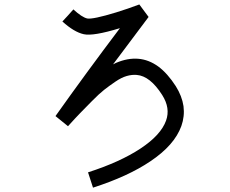

<svg xmlns="http://www.w3.org/2000/svg" viewBox="-20 -778 1040 870"><path d="M776.4 -387.7Q804.7 -342.8 811.5 -296.9Q817.4 -251 801.8 -207Q770.5 -120.1 661.1 -46.9Q559.6 21.5 401.4 72.3L378.9 2.9Q524.4 -43.9 616.7 -105Q709 -166 732.4 -231.4Q752.9 -288.1 714.8 -347.7Q660.2 -433.6 599.6 -438.5Q578.1 -440.4 554.2 -433.6Q530.3 -426.8 502.4 -407.7Q474.6 -388.7 452.1 -371.1Q429.7 -353.5 396.5 -319.8Q363.3 -286.1 343.8 -266.1Q324.2 -246.1 288.1 -206.1L231.4 -252Q372.1 -450.2 523.4 -650.4Q402.3 -613.3 359.4 -623Q315.4 -632.8 262.7 -680.7L288.1 -708L312.5 -735.4Q350.6 -700.2 375 -694.3Q400.4 -689.5 505.9 -721.7Q559.6 -738.3 611.3 -757.8L653.3 -701.2Q588.9 -616.2 492.2 -486.3Q499 -490.2 505.9 -493.2Q558.6 -515.6 606.4 -511.7Q654.3 -507.8 697.3 -476.6Q739.3 -445.3 776.4 -387.7Z"/></svg>

Font: irohakakuC Regular
Style: Regular
Weight: 400
Designer: [Source Han Sans]
Ryoko NISHIZUKA Ë•øÂ°öÊ∂ºÂ≠ê (kana & ideographs); Paul D. Hunt (Latin, Greek & Cyrillic); Wenlong ZHAN
Version: Version 1.001.20160904